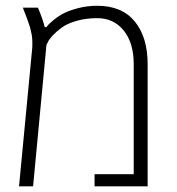

<svg xmlns="http://www.w3.org/2000/svg" viewBox="-20 -660 626 680"><path d="M324.2 -639.6Q411.6 -639.6 457.3 -584Q502.9 -528.3 502.9 -432.6V0H314.9V-43H453.6V-432.6Q453.6 -507.8 418.2 -551.8Q382.8 -595.7 324.2 -595.7Q283.7 -595.7 250.5 -585.9Q217.3 -576.2 198.5 -562.3Q179.7 -548.3 166.7 -534.4Q153.8 -520.5 149.4 -510.7L144.5 -501L97.2 0H47.4L94.2 -490.7Q96.2 -525.4 89.8 -548.8Q87.9 -556.6 86.9 -561Q85.9 -565.4 82.8 -574.2Q79.6 -583 78.6 -585.9Q76.7 -592.8 69.3 -610.8L61 -632.8H114.3Q132.3 -590.8 138.2 -564H144.5Q150.9 -573.7 169.2 -588.6Q187.5 -603.5 206.5 -613.3Q225.6 -623 257.3 -631.3Q289.1 -639.6 324.2 -639.6Z"/></svg>

Font: Open Sans Hebrew Light
Style: Regular
Weight: 300
Foundry: Ascender Corporation, Yanek Iontef
Version: Version 2.001;PS 002.001;hotconv 1.0.70;makeotf.lib2.5.58329